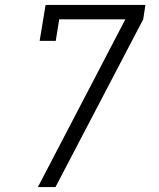

<svg xmlns="http://www.w3.org/2000/svg" viewBox="-20 -755 640 775"><path d="M133 0 486 -677H219L205 -590H140L164 -735H567L558 -677L204 0Z"/></svg>

Font: Iosevka Etoile Light Oblique
Style: Regular
Weight: 300
Italic angle: -9°
Designer: Belleve Invis
Foundry: Belleve Invis
Version: Version 15.5.2; ttfautohint (v1.8.4)